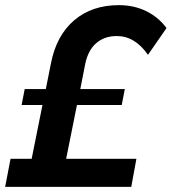

<svg xmlns="http://www.w3.org/2000/svg" viewBox="-39 -726 667 746"><path d="M608 -617 536 -513Q485 -586 415 -586Q367 -586 335 -558.5Q303 -531 292 -477L273 -380H446L434 -318H260L218 -109H491L471 0H-19L2 -109H84L126 -318H45L57 -380H139L159 -480Q180 -588 249 -647Q318 -706 423 -706Q481 -706 528.5 -683Q576 -660 608 -617Z"/></svg>

Font: TypoPRO Montserrat Alternates
Style: Italic
Weight: 500
Italic angle: -11.3°
Designer: Julieta Ulanovsky
Foundry: Julieta Ulanovsky
Version: Version 6.001